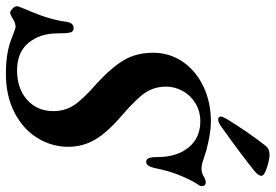

<svg xmlns="http://www.w3.org/2000/svg" viewBox="-174 -740 912 635"><g transform="rotate(90 281.5 -422.0)"><path d="M88 -6Q57 -18 53 -18Q41 -18 29 -11Q26 -9 18 -4.5Q10 0 6 0Q0 0 -8 -8Q-16 -16 -16 -22Q-16 -25 -12 -35.5Q-8 -46 -5 -53Q28 -128 35 -182Q37 -197 42 -203.5Q47 -210 57 -210Q68 -210 71 -198.5Q74 -187 74 -155Q74 -99 105 -61Q136 -23 196 -23Q257 -23 294 -56.5Q331 -90 331 -143Q331 -180 312.5 -209.5Q294 -239 237 -289Q186 -336 162 -377Q138 -418 138 -473Q138 -527 167.5 -570.5Q197 -614 249 -639Q301 -664 366 -664Q405 -664 464 -648Q471 -646 476 -644Q481 -642 486 -641Q508 -633 520 -633Q534 -633 543 -638Q557 -647 567 -647Q573 -647 576 -643.5Q579 -640 579 -635Q579 -629 577 -626Q563 -607 546 -567.5Q529 -528 519 -477Q513 -450 499 -450Q490 -450 486.5 -458.5Q483 -467 483 -486Q483 -552 451 -590.5Q419 -629 365 -629Q331 -629 304.5 -612.5Q278 -596 264 -570Q250 -544 250 -516Q250 -478 269.5 -448Q289 -418 346 -369Q402 -321 425.5 -280.5Q449 -240 449 -192Q449 -138 420 -90.5Q391 -43 336 -14.5Q281 14 207 14Q135 14 88 -6ZM349 -695V-697Q349 -701 356 -715Q403 -791 445 -844Q455 -858 476 -858Q491 -858 518.5 -849Q546 -840 545 -830Q544 -824 540 -819Q536 -814 529 -808Q477 -766 382 -698Q368 -688 359 -688Q351 -688 349 -695Z"/></g></svg>

Font: EB Garamond SemiBold
Style: Italic
Weight: 600
Italic angle: -17.2°
Designer: Georg Duffner and Octavio Pardo
Foundry: Georg Duffner
Version: Version 1.000